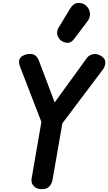

<svg xmlns="http://www.w3.org/2000/svg" viewBox="-20 -1300 746 1322"><path d="M266.5 2.5Q232 2.5 212.2 -18.8Q192.5 -40 197.5 -70L265 -460.5L119.5 -837Q115 -849 113 -857Q111 -865 111 -876Q111 -898.5 133.2 -913.5Q155.5 -928.5 187 -928.5Q209.5 -928.5 223.2 -917.8Q237 -907 247 -884.5L356.5 -595L576.5 -898.5Q586.5 -913 602.5 -920.8Q618.5 -928.5 635.5 -928.5Q648.5 -928.5 664.8 -921.2Q681 -914 693.2 -900.8Q705.5 -887.5 705.5 -868.5Q705.5 -845.5 688.5 -821.5L409.5 -451L341 -58Q336.5 -35.5 320 -16.5Q303.5 2.5 266.5 2.5ZM407 -1016.5Q384 -1030.5 375.8 -1056.8Q367.5 -1083 384 -1110.5L461 -1238Q485 -1278 517.8 -1279.8Q550.5 -1281.5 573.5 -1260Q597 -1239 599.2 -1209Q601.5 -1179 583 -1154.5L490.5 -1032Q472 -1007.5 450.2 -1005.5Q428.5 -1003.5 407 -1016.5Z"/></svg>

Font: Edu AU VIC WA NT Hand
Style: Bold
Weight: 700
Version: Version 1.001